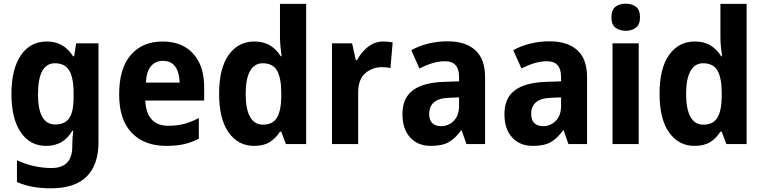

<svg xmlns="http://www.w3.org/2000/svg" viewBox="-20 -781 4138 1041"><path d="M234 -556Q326 -556 376 -476H382L393 -546H514V-10Q514 112 450 176Q386 240 256 240Q203 240 158.5 232Q114 224 72 206V88Q163 130 260 130Q315 130 343.5 101Q372 72 372 11V0Q372 -16 373.5 -36Q375 -56 377 -72H372Q347 -29 311.5 -9.5Q276 10 230 10Q142 10 92 -64.5Q42 -139 42 -271Q42 -406 93 -481Q144 -556 234 -556ZM278 -438Q186 -438 186 -269Q186 -106 280 -106Q330 -106 354.5 -139.5Q379 -173 379 -253V-274Q379 -361 355 -399.5Q331 -438 278 -438Z M862 -556Q967 -556 1027 -490.5Q1087 -425 1087 -308V-236H768Q770 -170 801.5 -134.5Q833 -99 893 -99Q938 -99 977 -109Q1016 -119 1058 -141V-29Q1020 -9 978.5 0.5Q937 10 882 10Q762 10 694 -61Q626 -132 626 -269Q626 -411 689.5 -483.5Q753 -556 862 -556ZM863 -451Q824 -451 799 -423Q774 -395 771 -333H954Q953 -386 931 -418.5Q909 -451 863 -451Z M1358 10Q1271 10 1219.5 -63Q1168 -136 1168 -273Q1168 -411 1220 -483.5Q1272 -556 1359 -556Q1409 -556 1444.5 -534.5Q1480 -513 1502 -476H1507Q1504 -498 1501 -525.5Q1498 -553 1498 -580V-760H1640V0H1530L1505 -67H1498Q1476 -32 1443 -11Q1410 10 1358 10ZM1405 -105Q1458 -105 1481 -142Q1504 -179 1505 -256V-277Q1505 -357 1482.5 -397.5Q1460 -438 1404 -438Q1359 -438 1335.5 -395.5Q1312 -353 1312 -272Q1312 -189 1336 -147Q1360 -105 1405 -105Z M2060 -556Q2085 -556 2109 -551L2097 -412Q2089 -414 2076.5 -415.5Q2064 -417 2052 -417Q1999 -417 1960.5 -384Q1922 -351 1922 -278V0H1780V-546H1889L1909 -455H1916Q1937 -496 1974 -526Q2011 -556 2060 -556Z M2406 -557Q2505 -557 2557.5 -508.5Q2610 -460 2610 -363V0H2509L2483 -74H2480Q2448 -30 2412.5 -10Q2377 10 2316 10Q2245 10 2203.5 -36Q2162 -82 2162 -162Q2162 -249 2218 -291Q2274 -333 2384 -337L2469 -340V-364Q2469 -449 2393 -449Q2359 -449 2324.5 -438.5Q2290 -428 2254 -410L2210 -509Q2251 -532 2301.5 -544.5Q2352 -557 2406 -557ZM2418 -251Q2358 -249 2332.5 -226Q2307 -203 2307 -164Q2307 -129 2324.5 -113Q2342 -97 2371 -97Q2412 -97 2440.5 -126Q2469 -155 2469 -207V-253Z M2959 -557Q3058 -557 3110.5 -508.5Q3163 -460 3163 -363V0H3062L3036 -74H3033Q3001 -30 2965.5 -10Q2930 10 2869 10Q2798 10 2756.5 -36Q2715 -82 2715 -162Q2715 -249 2771 -291Q2827 -333 2937 -337L3022 -340V-364Q3022 -449 2946 -449Q2912 -449 2877.5 -438.5Q2843 -428 2807 -410L2763 -509Q2804 -532 2854.5 -544.5Q2905 -557 2959 -557ZM2971 -251Q2911 -249 2885.5 -226Q2860 -203 2860 -164Q2860 -129 2877.5 -113Q2895 -97 2924 -97Q2965 -97 2993.5 -126Q3022 -155 3022 -207V-253Z M3373 -761Q3407 -761 3428.5 -744Q3450 -727 3450 -687Q3450 -648 3428 -631Q3406 -614 3373 -614Q3339 -614 3317 -631Q3295 -648 3295 -687Q3295 -727 3316.5 -744Q3338 -761 3373 -761ZM3443 -546V0H3301V-546Z M3746 10Q3659 10 3607.5 -63Q3556 -136 3556 -273Q3556 -411 3608 -483.5Q3660 -556 3747 -556Q3797 -556 3832.5 -534.5Q3868 -513 3890 -476H3895Q3892 -498 3889 -525.5Q3886 -553 3886 -580V-760H4028V0H3918L3893 -67H3886Q3864 -32 3831 -11Q3798 10 3746 10ZM3793 -105Q3846 -105 3869 -142Q3892 -179 3893 -256V-277Q3893 -357 3870.5 -397.5Q3848 -438 3792 -438Q3747 -438 3723.5 -395.5Q3700 -353 3700 -272Q3700 -189 3724 -147Q3748 -105 3793 -105Z"/></svg>

Font: Noto Sans Ethiopic SemiCondensed
Style: Bold
Weight: 700
Width: 4
Designer: Monotype Design Team
Foundry: Monotype Imaging Inc.
Version: Version 2.102; ttfautohint (v1.8.4.7-5d5b)